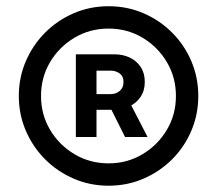

<svg xmlns="http://www.w3.org/2000/svg" viewBox="-20 -757 687 608"><path d="M323.7 -168.9Q265.1 -168.9 213.6 -191.2Q162.1 -213.4 123 -252.4Q84 -291.5 61.8 -343Q39.6 -394.5 39.6 -453.1Q39.6 -511.7 61.8 -563.2Q84 -614.7 123 -653.8Q162.1 -692.9 213.6 -715.1Q265.1 -737.3 323.7 -737.3Q382.8 -737.3 434.3 -715.1Q485.8 -692.9 524.9 -653.8Q564 -614.7 585.9 -563.2Q607.9 -511.7 607.9 -453.1Q607.9 -394.5 585.9 -343Q564 -291.5 524.9 -252.4Q485.8 -213.4 434.3 -191.2Q382.8 -168.9 323.7 -168.9ZM323.7 -239.7Q382.8 -239.7 431.2 -268.6Q479.5 -297.4 508.3 -345.7Q537.1 -394 537.1 -453.1Q537.1 -512.2 508.3 -560.5Q479.5 -608.9 431.2 -637.7Q382.8 -666.5 323.7 -666.5Q264.6 -666.5 216.1 -637.7Q167.5 -608.9 138.7 -560.5Q109.9 -512.2 109.9 -453.1Q109.9 -394 138.7 -345.7Q167.5 -297.4 216.1 -268.6Q264.6 -239.7 323.7 -239.7ZM376 -323.2 315.4 -444.3H384.8L447.3 -323.2ZM220.2 -323.2V-585H342.3Q369.1 -585 390.9 -574.7Q412.6 -564.5 425.5 -544.9Q438.5 -525.4 438.5 -497.6Q438.5 -469.7 425 -450Q411.6 -430.2 388.9 -419.7Q366.2 -409.2 338.9 -409.2H259.3V-459H330.6Q347.2 -459 359.1 -469Q371.1 -479 371.1 -497.6Q371.1 -515.6 358.9 -524.4Q346.7 -533.2 331.1 -533.2H285.6V-323.2Z"/></svg>

Font: Inter 24pt Medium
Style: Regular
Weight: 500
Designer: Rasmus Andersson
Foundry: rsms
Version: Version 4.001;git-66647c0bb